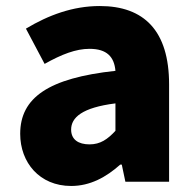

<svg xmlns="http://www.w3.org/2000/svg" viewBox="-20 -603 646 637"><path d="M216 14C279 14 332 -15 379 -57H384L396 0H541V-323C541 -501 458 -583 311 -583C222 -583 141 -553 66 -508L128 -391C185 -423 232 -441 277 -441C335 -441 359 -414 363 -368C141 -344 47 -279 47 -159C47 -64 111 14 216 14ZM277 -124C240 -124 216 -140 216 -173C216 -213 252 -246 363 -260V-169C337 -141 313 -124 277 -124Z"/></svg>

Font: Noto Sans JP Black
Style: Regular
Weight: 900
Designer: Ryoko NISHIZUKA  (kana, bopomofo & ideographs); Paul D. Hunt (Latin, Greek & Cyrillic); Sandoll Communications , Soo-you
Foundry: Adobe
Version: Version 2.002;hotconv 1.0.116;makeotfexe 2.5.65601